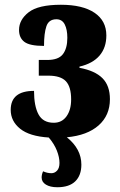

<svg xmlns="http://www.w3.org/2000/svg" viewBox="-20 -569 506 807"><path d="M155 177Q155 165 161 151Q179 159 196 159Q210 159 220 148Q230 137 230 116Q230 92 219 64Q208 36 185 9Q104 4 64.5 -28Q25 -60 25 -107Q25 -187 123 -187Q123 -123 142 -88Q161 -53 206 -53Q240 -53 259.5 -80Q279 -107 279 -151Q279 -204 257 -227.5Q235 -251 183 -251H143V-317H179Q226 -317 244.5 -341.5Q263 -366 263 -410Q263 -445 252 -466.5Q241 -488 217 -488Q185 -488 175 -458.5Q165 -429 165 -376Q105 -376 82.5 -393Q60 -410 60 -443Q60 -486 100.5 -517.5Q141 -549 236 -549Q327 -549 377 -515.5Q427 -482 427 -420Q427 -369 398.5 -335.5Q370 -302 314 -289V-284Q379 -272 410.5 -240.5Q442 -209 442 -152Q442 -84 394.5 -42Q347 0 261 8Q322 57 322 123Q322 168 296.5 193Q271 218 221 218Q191 218 173 207Q155 196 155 177Z"/></svg>

Font: Noto Serif CondBlack
Style: Regular
Weight: 900
Width: 3
Designer: Monotype Design Team
Foundry: Monotype Imaging Inc.
Version: Version 1.001